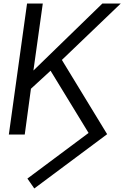

<svg xmlns="http://www.w3.org/2000/svg" viewBox="-20 -761 703 1086"><path d="M174 305 586 -2 330 -422 663 -741H559L169 -362L222 -741H133L30 0H120L155 -259L266 -361L481 -9L135 249Z"/></svg>

Font: Cheyenne Sans
Style: Italic
Weight: 400
Italic angle: -8.13011°
Designer: The Public Sans project authors (U.S. Web Design System), Libre Franklin designed by Pablo Impallari and Rodrigo Fuenzal
Foundry: The Cheyenne Sans Project Authors
Version: Version 2.007